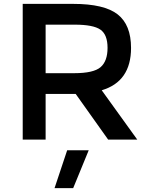

<svg xmlns="http://www.w3.org/2000/svg" viewBox="-20 -719 768 989"><path d="M655 -472Q655 -299 504 -254L687 0H537L370 -235H215V0H97V-699H357Q517 -699 586 -645Q655 -591 655 -472ZM365 -592H215V-342H362Q462 -342 498 -373Q534 -404 534 -472.5Q534 -541 497 -566.5Q460 -592 365 -592ZM261 250 326 55H437L357 250Z"/></svg>

Font: Montreal
Style: Regular
Weight: 400
Designer: Julieta Ulanovsky, usr_local_share
Foundry: Julieta Ulanovsky, usr_local_share
Version: Version 2.001